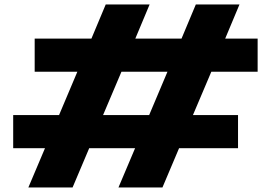

<svg xmlns="http://www.w3.org/2000/svg" viewBox="-20 -805 1194 846"><path d="M105 21 178.2 -151.9H38.1V-297.9H240.2L320.8 -488.8H132.8V-634.8H382.8L445.8 -785.2H639.2L576.2 -634.8H779.8L842.8 -785.2H1035.2L972.2 -634.8H1115.2V-488.8H911.1L830.1 -297.9H1028.8V-151.9H769L695.8 21H502L575.2 -151.9H373L299.8 21ZM434.1 -297.9H637.2L717.8 -488.8H515.1Z"/></svg>

Font: Mattone
Style: Bold
Weight: 700
Width: 6
Designer: Nunzio Mazzaferro
Foundry: Collletttivo
Version: Version 2.000;Glyphs 3.2 (3217)